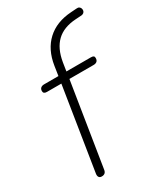

<svg xmlns="http://www.w3.org/2000/svg" viewBox="-180 -784 747 866"><g transform="rotate(-30 194.0 -350.5)"><path d="M87 6Q77 6 72.5 -0.5Q68 -7 70 -19L138 -448H63Q54 -448 49.5 -451.5Q45 -455 45 -462Q45 -473 51.5 -478.5Q58 -484 69 -484H152L142 -474L151 -533Q163 -611 211 -655.5Q259 -700 337 -705L366 -707Q375 -708 380 -704.5Q385 -701 387 -695.5Q389 -690 388 -684Q387 -678 382.5 -674Q378 -670 371 -669L339 -667Q275 -663 239 -628.5Q203 -594 192 -528L184 -477L179 -484H312Q322 -484 326 -481Q330 -478 330 -471Q330 -459 323.5 -453.5Q317 -448 306 -448H180L111 -15Q108 6 87 6Z"/></g></svg>

Font: Nunito ExtraLight ExtraLight
Style: Italic
Weight: 250
Italic angle: -9°
Version: Version 3.602